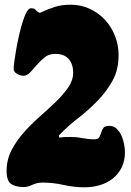

<svg xmlns="http://www.w3.org/2000/svg" viewBox="-20 -795 558 816"><path d="M280 -775Q324 -775 361.5 -757.5Q399 -740 426 -711Q453 -682 468.5 -643Q484 -604 484 -561Q484 -498 458 -451.5Q432 -405 394 -366Q356 -327 311.5 -292.5Q267 -258 230 -219L232 -210Q244 -212 255.5 -212.5Q267 -213 279 -213Q305 -213 330 -208Q355 -203 381 -203Q397 -203 402 -212Q407 -221 410 -231.5Q413 -242 419 -251Q425 -260 445 -260Q463 -260 476 -247.5Q489 -235 496.5 -218Q504 -201 507.5 -181.5Q511 -162 511 -149Q511 -111 497 -83Q483 -55 459 -36Q435 -17 404 -8Q373 1 339 1Q294 1 250 -9Q206 -19 161 -19Q138 -19 117.5 -9.5Q97 0 82 0Q46 0 27 -13.5Q8 -27 8 -68Q8 -116 29 -156.5Q50 -197 81.5 -232.5Q113 -268 149.5 -300Q186 -332 217.5 -362.5Q249 -393 270 -423.5Q291 -454 291 -486Q291 -522 272 -544Q253 -566 215 -566Q188 -566 170 -551.5Q152 -537 137 -519.5Q122 -502 108.5 -487.5Q95 -473 79 -473Q67 -473 52.5 -481Q38 -489 38 -503Q38 -512 41 -534.5Q44 -557 49 -585.5Q54 -614 61 -645Q68 -676 76 -701.5Q84 -727 93 -743.5Q102 -760 112 -760Q126 -760 132 -752.5Q138 -745 149 -740Q183 -756 212.5 -765.5Q242 -775 280 -775Z"/></svg>

Font: r_Neptun CAT
Style: Regular
Weight: 400
Foundry: Peter Wiegel, CAT-Fonts
Version: Version 1.000;June 8, 2024;FontCreator 14.0.0.2814 32-bit